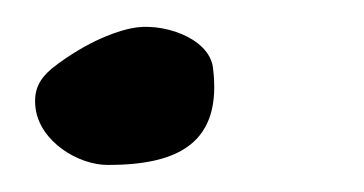

<svg xmlns="http://www.w3.org/2000/svg" viewBox="-20 -398 269 142"><path d="M76.8 -377C71.2 -375.8 50.5 -371 23.1 -351C10.2 -341.6 4.4 -333.1 6.3 -318C9.5 -293.4 37.7 -276 59.7 -276C111.8 -276 144.6 -292.1 137.5 -348C134.6 -370.4 99.1 -382 76.8 -377Z"/></svg>

Font: Rocketfuel
Style: Regular
Weight: 400
Designer: Mew Too
Foundry: Cannot Into Space Fonts.
Version: Version 0.27